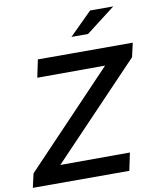

<svg xmlns="http://www.w3.org/2000/svg" viewBox="-123 -994 884 1070"><g transform="rotate(-10 319.5 -459.0)"><path d="M0 0ZM-25 0 -7 -79 490 -601 106 -600 127 -700H664L646 -621L148 -99L542 -100L521 0ZM461 -918H592L427 -791H333Z"/></g></svg>

Font: Rosa Sans Medium
Style: Italic
Weight: 500
Italic angle: -12°
Designer: Pentagram / MCKL
Foundry: Pentagram / MCKL
Version: Version 1.005;September 16, 2019;FontCreator 11.5.0.2425 64-